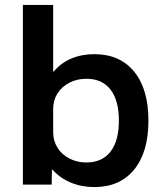

<svg xmlns="http://www.w3.org/2000/svg" viewBox="-20 -750 660 780"><path d="M363 10Q311 10 267 -8.5Q223 -27 193 -61H191L190 0H73V-730H196V-459H198Q227 -494 269.5 -512Q312 -530 363 -530Q467 -530 525 -459Q583 -388 583 -260Q583 -132 525 -61Q467 10 363 10ZM331 -90Q395 -90 429 -134Q463 -178 463 -260Q463 -342 429 -386Q395 -430 331 -430Q293 -430 262 -414Q231 -398 213.5 -370.5Q196 -343 196 -307V-213Q196 -178 213.5 -150Q231 -122 262 -106Q293 -90 331 -90Z"/></svg>

Font: M PLUS 1 Thin SemiBold
Style: Regular
Weight: 600
Version: Version 1.001